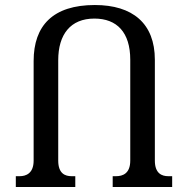

<svg xmlns="http://www.w3.org/2000/svg" viewBox="-20 -745 746 765"><path d="M650 -43C626 -43 597 -53 597 -105V-507C597 -652 508 -725 358 -725C191 -725 114 -643 114 -502V-105C114 -53 82 -43 59 -43H43V0H280V-43H265C240 -43 212 -53 212 -105V-505C212 -608 261 -671 356 -671C446 -671 499 -616 499 -507V-105C499 -53 468 -43 443 -43H429V0H666V-43Z"/></svg>

Font: Noto Serif Georgian SemiCondensed
Style: Regular
Weight: 400
Width: 4
Designer: Monotype Design Team, Akaki Razmadze
Foundry: Google LLC
Version: Version 2.003